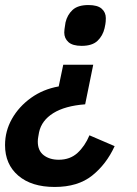

<svg xmlns="http://www.w3.org/2000/svg" viewBox="-38 -554 542 762"><path d="M179 188Q87 188 34.5 143Q-18 98 -18 22Q-18 -34 9.5 -82.5Q37 -131 85 -165.5Q133 -200 195 -211L213 -297H332L300 -140Q220 -134 173.5 -105Q127 -76 117 -29Q116 -22 114 -12Q112 -2 112 8Q112 44 135.5 62Q159 80 195 80Q240 80 269.5 53Q299 26 317 -17L417 26Q384 98 327.5 143Q271 188 179 188ZM286 -372Q250 -372 233.5 -387Q217 -402 217 -425Q217 -430 218 -438.5Q219 -447 222 -465Q229 -495 250 -514.5Q271 -534 313 -534Q349 -534 365.5 -519.5Q382 -505 382 -482Q382 -477 381.5 -468.5Q381 -460 377 -442Q370 -412 349 -392Q328 -372 286 -372Z"/></svg>

Font: IBM Plex Sans SemiBold
Style: Italic
Weight: 600
Italic angle: -11.31°
Designer: Mike Abbink, Paul van der Laan, Pieter van Rosmalen
Foundry: Bold Monday
Version: Version 3.201